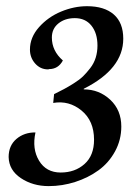

<svg xmlns="http://www.w3.org/2000/svg" viewBox="-20 -596 433 629"><path d="M157.2 -287.6Q177.7 -297.9 189.7 -304.2Q201.7 -310.5 220.9 -322.5Q240.2 -334.5 252 -345.9Q263.7 -357.4 275.6 -372.8Q287.6 -388.2 293.5 -407Q299.3 -425.8 299.3 -446.8Q299.3 -487.3 279.5 -512Q259.8 -536.6 225.1 -536.6Q192.9 -536.6 171.4 -519.3Q149.9 -502 149.9 -473.1Q149.9 -429.2 186 -397.9Q170.9 -369.6 140.6 -369.6Q139.6 -368.7 137.2 -368.7Q112.3 -368.7 95.2 -387.9Q78.1 -407.2 78.1 -433.6Q78.1 -473.6 107.9 -507.1Q137.7 -540.5 180.2 -558.1Q222.7 -575.7 265.1 -575.7Q321.8 -575.7 352.8 -548.6Q383.8 -521.5 383.8 -469.2Q383.8 -370.1 254.4 -305.2V-303.2Q304.7 -303.2 341.1 -269.3Q377.4 -235.4 377.4 -181.6Q377.4 -137.7 356.9 -100.1Q336.4 -62.5 302.7 -38.1Q269 -13.7 226.6 0Q184.1 13.7 139.6 13.7Q87.4 13.7 48.3 -12.5Q9.3 -38.6 8.3 -81.5Q8.3 -119.1 33.9 -140.9Q59.6 -162.6 96.2 -162.1Q84.5 -108.4 107.9 -69.6Q131.3 -30.8 178.7 -30.8Q225.6 -30.8 256.8 -58.6Q288.1 -86.4 288.1 -138.2Q288.1 -200.2 247.1 -233.9Q206.1 -267.6 154.3 -258.8Z"/></svg>

Font: Neuton Cursive
Style: Regular
Weight: 500
Designer: Brian M Zick
Version: Version 1.43